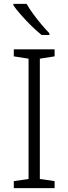

<svg xmlns="http://www.w3.org/2000/svg" viewBox="-20 -968 351 988"><path d="M261 0H51V-36L127 -47V-666L51 -678V-714H261V-678L185 -666V-47L261 -36ZM117 -948Q129 -926 149.5 -898Q170 -870 192.5 -843Q215 -816 234 -797V-788H194Q169 -808 141 -835.5Q113 -863 88.5 -891Q64 -919 49 -940V-948Z"/></svg>

Font: Noto Sans Myanmar Light
Style: Regular
Weight: 300
Designer: Monotype Design Team
Foundry: Monotype Imaging Inc.
Version: Version 2.107; ttfautohint (v1.8.4.7-5d5b)